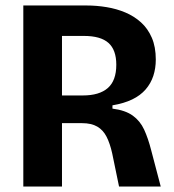

<svg xmlns="http://www.w3.org/2000/svg" viewBox="-20 -680 634 700"><path d="M65 0V-660H296Q332 -660 368.5 -654Q405 -648 437 -634.5Q469 -621 494 -598.5Q519 -576 533.5 -542.5Q548 -509 548 -463Q548 -431 539 -403.5Q530 -376 511 -354Q492 -332 462 -317.5Q432 -303 390 -296V-284Q437 -278 464 -258.5Q491 -239 505.5 -207.5Q520 -176 531 -133L566 0H414L389 -121Q381 -157 368.5 -181.5Q356 -206 334.5 -218.5Q313 -231 279 -231H206V0ZM206 -332H282Q342 -332 373 -359Q404 -386 404 -444Q404 -498 375.5 -523.5Q347 -549 286 -549H206Z"/></svg>

Font: Bricolage Grotesque SemiCondensed
Style: Bold
Weight: 700
Width: 4
Designer: Mathieu Triay
Foundry: Atelier Triay
Version: Version 1.001;gftools[0.9.33.dev8+g029e19f]